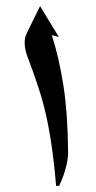

<svg xmlns="http://www.w3.org/2000/svg" viewBox="-20 -603 311 623"><path d="M186 -324Q200 -233 201 -111Q201 -87 194.5 -62Q188 -37 181 -20.5Q174 -4 172 0H162Q149 -157 122 -260Q111 -304 84 -379L68 -422Q60 -445 60 -464Q60 -477 63 -485.5Q66 -494 73 -508L110 -583L171 -483L148 -489Q171 -419 186 -324Z"/></svg>

Font: Katibeh
Style: Regular
Weight: 400
Designer: Arabic design by Kourosh Beigpour, Latin design by Eduardo Tunni, engineering by Lasse Fister
Version: Version 1.0010g